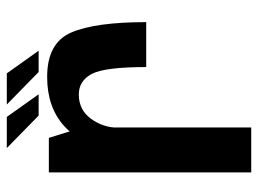

<svg xmlns="http://www.w3.org/2000/svg" viewBox="-117 -641 758 564"><g transform="rotate(-90 262.0 -359.0)"><path d="M347 -308.5H479Q479 -458 448.5 -528.8Q418 -599.5 318 -599.5Q229 -599.5 173.8 -549.5Q118.5 -499.5 118.5 -419L169 -391.5Q169 -434.5 195 -470.5Q221 -506.5 266.5 -506.5Q306.5 -506.5 326.8 -468.5Q347 -430.5 347 -308.5ZM37.5 0H169.5V-496L139 -594.5H37.5ZM332.5 -624.5H395L328.5 -718H237ZM204.5 -624.5H267L200.5 -718H109Z"/></g></svg>

Font: Anybody SemiCondensed SemiBold
Style: Regular
Weight: 600
Width: 4
Version: Version 1.113;gftools[0.9.25]